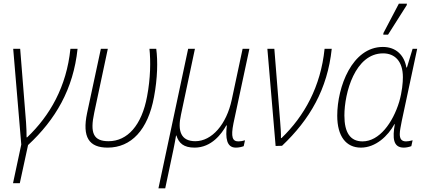

<svg xmlns="http://www.w3.org/2000/svg" viewBox="-20 -795 2340 1047"><path d="M51 204H88L133 -4C283 -143 380 -309 403 -529H364C343 -322 252 -164 128 -46H125C125 -68 124 -103 122 -128L90 -529H52L96 -7Z M567 10C695 10 787 -86 820 -267C839 -368 841 -462 832 -529H795C802 -461 801 -369 782 -269C753 -112 675 -25 572 -25C489 -25 470 -70 494 -181L568 -529H530L455 -179C427 -46 466 10 567 10Z M844 232H881L926 19C931 -6 936 -31 940 -56H942C955 -14 982 10 1041 10C1134 10 1189 -66 1214 -111H1217C1209 -43 1215 10 1266 10C1283 10 1299 6 1309 2L1316 -30C1304 -26 1291 -24 1280 -24C1248 -24 1238 -47 1253 -122L1340 -529H1303L1244 -252C1215 -116 1135 -25 1045 -25C967 -25 947 -80 967 -170L1043 -529H1006Z M1483 1 1518 0C1669 -143 1766 -309 1789 -529H1750C1729 -322 1639 -161 1515 -42H1512C1513 -66 1510 -103 1508 -128L1476 -529H1438Z M2070 -606H2096L2198 -767L2199 -775H2155L2071 -615ZM1948 10C2029 10 2096 -54 2131 -118H2133C2120 -43 2123 10 2182 10C2194 10 2210 7 2223 2L2230 -30C2216 -26 2203 -24 2194 -24C2168 -24 2160 -40 2160 -64C2160 -83 2166 -109 2171 -136L2255 -529H2230L2199 -427H2196C2185 -492 2141 -539 2068 -539C1900 -539 1819 -321 1819 -164C1819 -52 1867 10 1948 10ZM1957 -24C1890 -24 1858 -72 1858 -165C1858 -288 1916 -504 2069 -504C2133 -504 2177 -461 2177 -374C2177 -345 2173 -296 2157 -240C2122 -125 2048 -24 1957 -24Z"/></svg>

Font: Noto Sans SemiCondensed ExtraLight
Style: Italic
Weight: 200
Width: 4
Italic angle: -12°
Designer: Monotype Design Team
Foundry: Monotype Imaging Inc.
Version: Version 2.013